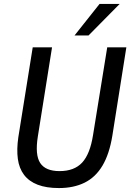

<svg xmlns="http://www.w3.org/2000/svg" viewBox="-20 -945 661 974"><path d="M279 9Q215 9 171 -8Q127 -25 102 -58Q77 -91 70.5 -139Q64 -187 73 -249L146 -705H244L172 -253Q157 -159 184 -118Q211 -77 282 -77Q357 -77 397 -120.5Q437 -164 452 -260L524 -705H621L550 -257Q535 -164 500 -105Q465 -46 409.5 -18.5Q354 9 279 9ZM358 -765 485 -925H587L429 -765Z"/></svg>

Font: Nunito Sans 10pt Condensed SemiBold
Style: Italic
Weight: 600
Width: 3
Italic angle: -9°
Designer: Vernon Adams
Foundry: Vernon Adams
Version: Version 3.101;gftools[0.9.27]